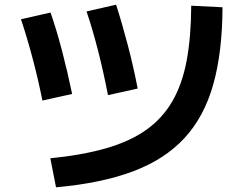

<svg xmlns="http://www.w3.org/2000/svg" viewBox="-20 -768 1040 818"><path d="M194.4 -93.6Q330.7 -107.3 431.4 -136.1Q532 -165 601.4 -213.6Q670.7 -262.3 713.4 -335.1Q756 -408 775.1 -509Q794.1 -610 794.7 -743.7L928 -737Q927.3 -545.7 888.5 -408Q849.7 -270.3 765.7 -179.5Q681.7 -88.7 546.8 -38Q412 12.7 218.7 30ZM160.7 -339.7Q142.4 -431 118.9 -519.5Q95.4 -608 69.4 -686L195.3 -714.6Q221 -640.7 244.3 -551.7Q267.6 -462.7 287.3 -367.7ZM440 -362.7Q421.7 -458 398.5 -549.2Q375.4 -640.3 348.7 -719.3L474.6 -748Q500 -669.3 524.1 -577.2Q548.3 -485 566.6 -390.7Z"/></svg>

Font: M PLUS 1 Thin
Style: Regular
Weight: 100
Designer: Coji Morishita
Foundry: UNDERFOREST DESIGN
Version: Version 1.001